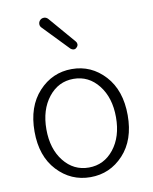

<svg xmlns="http://www.w3.org/2000/svg" viewBox="-92 -897 778 979"><g transform="rotate(-10 297.0 -408.0)"><path d="M55.7 -265.6Q55.7 -394.5 126 -470.7Q196.3 -546.9 297.4 -546.9Q398.4 -546.9 468.3 -470.7Q538.1 -394.5 538.1 -265.6Q538.1 -137.7 468.3 -62.5Q398.4 12.7 297.4 12.7Q196.3 12.7 126 -62.5Q55.7 -137.7 55.7 -265.6ZM168 -101.1Q218.8 -37.1 297.4 -37.1Q376 -37.1 426.8 -101.1Q477.5 -165 477.5 -266.1Q477.5 -367.2 426.8 -431.6Q376 -496.1 297.4 -496.1Q218.8 -496.1 168 -431.6Q117.2 -367.2 117.2 -266.1Q117.2 -165 168 -101.1ZM340.8 -650.4Q335 -643.6 326.2 -643.6Q325.2 -643.6 325.2 -643.6Q316.4 -644.5 309.6 -650.4L182.6 -782.2Q174.8 -790 174.8 -800.8Q174.8 -813.5 184.6 -822.3Q192.4 -829.1 203.1 -829.1Q204.1 -829.1 205.1 -829.1Q216.8 -828.1 224.6 -819.3L342.8 -681.6Q348.6 -674.8 348.6 -667Q348.6 -657.2 340.8 -650.4Z"/></g></svg>

Font: Gen Jyuu Gothic Light
Style: Regular
Weight: 200
Designer: [Source Han Sans]
Ryoko NISHIZUKA  (kana & ideographs); Paul D. Hunt (Latin, Greek & Cyrillic); Wenlong ZHANG  (bopomofo
Version: Version 1.002.20150607